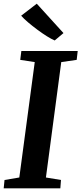

<svg xmlns="http://www.w3.org/2000/svg" viewBox="-25 -1019 440 1039"><path d="M-5 0 -0.5 -45 79.5 -58.5 163 -683 84.5 -695 90.5 -743H395.5L390 -695L306.5 -683L223.5 -58.5L305 -45L301.5 0ZM271 -800Q253.5 -807.5 228.2 -823.2Q203 -839 176.5 -858.8Q150 -878.5 126.8 -898.2Q103.5 -918 89.5 -934L174 -999L318.5 -840Z"/></svg>

Font: Merriweather 24pt
Style: Bold Italic
Weight: 700
Italic angle: -7.8°
Designer: Eben Sorkin
Foundry: Eben Sorkin
Version: Version 2.101